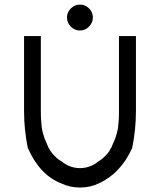

<svg xmlns="http://www.w3.org/2000/svg" viewBox="-20 -828 719 858"><path d="M337.5 -691.7Q313.3 -691.7 296.2 -709.2Q279.2 -726.7 279.2 -750Q279.2 -773.3 296.7 -790.4Q314.2 -807.5 337.5 -807.5Q360.8 -807.5 377.9 -790.4Q395 -773.3 395 -750Q395 -726.7 377.9 -709.2Q360.8 -691.7 337.5 -691.7ZM420.8 -8.3Q383.3 10 337.5 10Q291.7 10 254.2 -8.3Q158.3 -45 104.2 -166.7Q87.5 -248.3 87.5 -333.3V-666.7H162.5V-333.3Q162.5 -309.2 163.8 -289.2Q165 -269.2 166.7 -257.5Q168.3 -245.8 172.5 -230.8Q176.7 -215.8 178.8 -210.4Q180.8 -205 187.9 -188.8Q195 -172.5 197.5 -166.7H198.3Q204.2 -152.5 221.2 -134.2Q238.3 -115.8 254.2 -107.5Q291.7 -76.7 337.5 -76.7Q383.3 -76.7 420.8 -107.5Q435.8 -115.8 452.9 -133.8Q470 -151.7 475.8 -166.7H476.7Q479.2 -172.5 486.2 -188.8Q493.3 -205 495.4 -210.4Q497.5 -215.8 501.7 -230.8Q505.8 -245.8 507.5 -257.5Q509.2 -269.2 510.4 -289.2Q511.7 -309.2 511.7 -333.3V-666.7H587.5V-333.3Q587.5 -248.3 570.8 -166.7Q519.2 -52.5 420.8 -8.3Z"/></svg>

Font: 0xA000
Style: Regular
Weight: 400
Version: Version 0.1